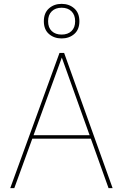

<svg xmlns="http://www.w3.org/2000/svg" viewBox="-20 -974 635 994"><path d="M33 0 288 -700H312L563 0H542L300 -676L54 0ZM132 -256 141 -274H457L466 -256ZM299 -775Q260 -775 233.5 -798Q207 -821 207 -864Q207 -907 233.5 -930.5Q260 -954 299 -954Q338 -954 364.5 -930.5Q391 -907 391 -864Q391 -821 364.5 -798Q338 -775 299 -775ZM299 -795Q331 -795 350 -813Q369 -831 369 -864Q369 -897 350 -915.5Q331 -934 299 -934Q267 -934 248 -915.5Q229 -897 229 -864Q229 -831 248 -813Q267 -795 299 -795Z"/></svg>

Font: DM Sans 16pt Thin
Style: Regular
Weight: 250
Version: Version 4.004;gftools[0.9.30]